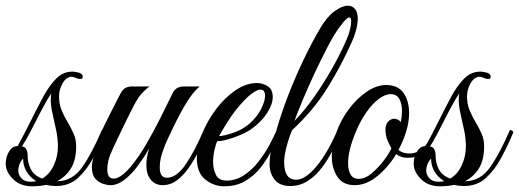

<svg xmlns="http://www.w3.org/2000/svg" viewBox="-32 -649 1819 673"><path d="M80 4Q39 4 13.5 -21.5Q-12 -47 -12 -75Q-12 -98 -0.5 -117.5Q11 -137 30 -137L31 -139Q53 -179 73.5 -220.5Q94 -262 119 -309Q140 -348 164.5 -373Q189 -398 222 -398Q230 -398 244 -394.5Q258 -391 258 -380Q258 -372 249 -372Q242 -372 233.5 -376Q225 -380 220 -380Q201 -380 188 -358Q175 -336 175 -311Q175 -284 184 -262.5Q193 -241 205 -221Q217 -201 226 -180.5Q235 -160 235 -136Q235 -88 216.5 -58.5Q198 -29 168 -14H169Q222 -14 256.5 -63.5Q291 -113 325 -193Q337 -193 337 -184Q318 -139 295 -96Q272 -53 241 -25Q210 3 165 3Q146 3 130 -1Q107 4 80 4ZM65 -102Q65 -78 76 -56Q87 -34 116 -23Q142 -38 156.5 -69.5Q171 -101 171 -135Q171 -163 165 -192Q159 -221 152.5 -249Q146 -277 146 -299Q146 -306 146.5 -311.5Q147 -317 148 -322Q130 -295 111.5 -259Q93 -223 76 -190Q59 -157 45 -136Q65 -133 65 -102ZM32 -52Q32 -36 43 -24Q54 -12 76 -12Q86 -12 95 -14Q74 -27 61.5 -47Q49 -67 49 -93Q40 -83 36 -72.5Q32 -62 32 -52Z M355 0Q344 0 328.5 -5Q313 -10 301.5 -23.5Q290 -37 290 -64Q290 -90 307 -124Q324 -158 337 -184Q326 -184 326 -193Q327 -196 335 -212Q343 -228 354 -250Q365 -272 375.5 -292.5Q386 -313 392 -324Q404 -346 430 -346H492Q475 -333 461.5 -317.5Q448 -302 428 -261Q428 -261 421 -247Q414 -233 403.5 -211.5Q393 -190 382.5 -168Q372 -146 365 -131Q352 -103 348 -86.5Q344 -70 344 -56Q344 -23 366 -23Q390 -23 424 -62Q452 -95 479 -141Q506 -187 530.5 -236Q555 -285 574 -324Q585 -346 613 -346H668Q646 -328 623.5 -292Q601 -256 574 -200Q567 -185 556 -162Q545 -139 536.5 -113Q528 -87 528 -61Q528 -26 553 -26Q587 -26 619 -73Q651 -120 682 -193Q690 -193 691.5 -192Q693 -191 694 -184Q683 -157 667.5 -125.5Q652 -94 632.5 -65Q613 -36 589.5 -18Q566 0 538 0Q513 0 497 -18.5Q481 -37 481 -71Q481 -98 491 -129Q474 -99 452 -69Q430 -39 405 -19.5Q380 0 355 0Z M754 4Q717 4 687.5 -20Q658 -44 658 -93Q658 -134 676.5 -180Q695 -226 725.5 -266.5Q756 -307 793.5 -332.5Q831 -358 869 -358Q888 -358 906 -347Q924 -336 924 -309Q924 -284 905 -254Q886 -224 851 -198Q836 -187 813 -177Q790 -167 767 -160.5Q744 -154 729 -154Q724 -142 719.5 -122Q715 -102 715 -81Q715 -56 725 -36Q735 -16 762 -16Q795 -16 823.5 -35Q852 -54 874.5 -83Q897 -112 913 -142Q929 -172 938 -193Q950 -193 950 -184Q937 -156 920.5 -123Q904 -90 881.5 -61.5Q859 -33 827.5 -14.5Q796 4 754 4ZM736 -172Q750 -172 783 -182.5Q816 -193 843 -216Q869 -239 883 -266.5Q897 -294 897 -313Q897 -335 881 -335Q869 -335 848 -319Q827 -303 796 -265Q777 -241 760 -213Q743 -185 736 -172Z M985 3Q948 3 930.5 -19.5Q913 -42 913 -73Q913 -105 922 -139Q931 -173 938 -196Q954 -252 978.5 -315.5Q1003 -379 1032.5 -440.5Q1062 -502 1091 -551Q1114 -590 1140.5 -609.5Q1167 -629 1187 -629Q1203 -629 1212.5 -617.5Q1222 -606 1222 -583Q1222 -567 1216.5 -545Q1211 -523 1198 -495Q1163 -417 1114.5 -339Q1066 -261 992 -193Q980 -165 972 -133Q964 -101 964 -81Q964 -19 1006 -19Q1038 -19 1077 -65.5Q1116 -112 1151 -193Q1155 -193 1159 -191.5Q1163 -190 1163 -184Q1152 -157 1135.5 -124.5Q1119 -92 1097.5 -63Q1076 -34 1048 -15.5Q1020 3 985 3ZM1000 -225Q1036 -262 1070 -310.5Q1104 -359 1133.5 -411.5Q1163 -464 1183 -511Q1190 -526 1194.5 -544Q1199 -562 1199 -574Q1199 -588 1192 -588Q1188 -588 1180 -580.5Q1172 -573 1159 -555Q1140 -530 1117.5 -487Q1095 -444 1072 -395Q1049 -346 1030 -300.5Q1011 -255 1000 -225Z M1211 0Q1170 0 1150.5 -29.5Q1131 -59 1131 -101Q1131 -140 1146 -182Q1162 -228 1190.5 -266Q1219 -304 1253.5 -327.5Q1288 -351 1322 -351Q1363 -351 1382.5 -323Q1402 -295 1402 -252Q1402 -222 1392 -189Q1382 -156 1365 -124Q1378 -111 1402 -111Q1430 -111 1450 -129Q1470 -147 1489 -193Q1501 -193 1501 -184Q1482 -138 1457.5 -116.5Q1433 -95 1395 -96Q1372 -96 1357 -109Q1329 -63 1290.5 -31.5Q1252 0 1211 0ZM1225 -22Q1248 -22 1271 -41.5Q1294 -61 1313 -86Q1332 -111 1340 -129Q1324 -158 1321.5 -172.5Q1319 -187 1319 -194Q1319 -213 1329 -223Q1339 -233 1349 -233Q1363 -233 1373 -221Q1375 -232 1376 -241.5Q1377 -251 1377 -260Q1377 -286 1367.5 -302.5Q1358 -319 1338 -319Q1317 -319 1294 -301Q1271 -283 1250.5 -253Q1230 -223 1215 -186Q1202 -155 1195 -127.5Q1188 -100 1188 -77Q1188 -52 1197 -37Q1206 -22 1225 -22Z M1510 4Q1469 4 1443.5 -21.5Q1418 -47 1418 -75Q1418 -98 1429.5 -117.5Q1441 -137 1460 -137L1461 -139Q1483 -179 1503.5 -220.5Q1524 -262 1549 -309Q1570 -348 1594.5 -373Q1619 -398 1652 -398Q1660 -398 1674 -394.5Q1688 -391 1688 -380Q1688 -372 1679 -372Q1672 -372 1663.5 -376Q1655 -380 1650 -380Q1631 -380 1618 -358Q1605 -336 1605 -311Q1605 -284 1614 -262.5Q1623 -241 1635 -221Q1647 -201 1656 -180.5Q1665 -160 1665 -136Q1665 -88 1646.5 -58.5Q1628 -29 1598 -14H1599Q1652 -14 1686.5 -63.5Q1721 -113 1755 -193Q1767 -193 1767 -184Q1748 -139 1725 -96Q1702 -53 1671 -25Q1640 3 1595 3Q1576 3 1560 -1Q1537 4 1510 4ZM1495 -102Q1495 -78 1506 -56Q1517 -34 1546 -23Q1572 -38 1586.5 -69.5Q1601 -101 1601 -135Q1601 -163 1595 -192Q1589 -221 1582.5 -249Q1576 -277 1576 -299Q1576 -306 1576.5 -311.5Q1577 -317 1578 -322Q1560 -295 1541.5 -259Q1523 -223 1506 -190Q1489 -157 1475 -136Q1495 -133 1495 -102ZM1462 -52Q1462 -36 1473 -24Q1484 -12 1506 -12Q1516 -12 1525 -14Q1504 -27 1491.5 -47Q1479 -67 1479 -93Q1470 -83 1466 -72.5Q1462 -62 1462 -52Z"/></svg>

Font: Great Vibes
Style: Regular
Weight: 400
Designer: Robert E. Leuschke, Viktoriya Grabowska, Viviana Monsalve, Eben Sorkin
Foundry: Robert E. Leuschke
Version: Version 1.103; ttfautohint (v1.8.4.7-5d5b)